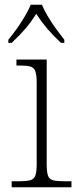

<svg xmlns="http://www.w3.org/2000/svg" viewBox="-20 -786 328 806"><path d="M29 0V-25H56Q89 -25 105.5 -29Q122 -33 128 -48Q134 -63 134 -97V-439Q134 -472 128 -487.5Q122 -503 106.5 -507Q91 -511 64 -511H49V-536H176V-98Q176 -64 181.5 -48.5Q187 -33 204 -29Q221 -25 255 -25H280V0ZM15 -619Q31 -638 49.5 -664Q68 -690 84 -717Q100 -744 109 -766H156Q165 -744 181 -717Q197 -690 216 -664Q235 -638 250 -619V-606H236Q201 -639 178 -666Q155 -693 132 -728Q110 -693 87 -666Q64 -639 29 -606H15Z"/></svg>

Font: Noto Serif Malayalam ExtraLight
Style: Regular
Weight: 200
Designer: Indian type Foundry, Jelle Bosma, Monotype Design Team
Foundry: Monotype Imaging Inc.
Version: Version 2.104; ttfautohint (v1.8.4.7-5d5b)